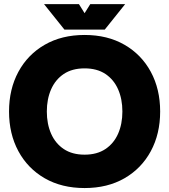

<svg xmlns="http://www.w3.org/2000/svg" viewBox="-20 -909 831 943"><path d="M24.4 -361.3Q24.4 -471.2 70.3 -556.2Q116.2 -641.1 199.7 -689.2Q283.2 -737.3 395.5 -737.3Q507.8 -737.3 591.3 -689.2Q674.8 -641.1 720.7 -556.2Q766.6 -471.2 766.6 -361.3Q766.6 -251.5 720.7 -166.5Q674.8 -81.5 591.3 -33.4Q507.8 14.6 395.5 14.6Q283.2 14.6 199.7 -33.4Q116.2 -81.5 70.3 -166.5Q24.4 -251.5 24.4 -361.3ZM210 -361.3Q210 -300.3 231 -252.4Q252 -204.6 293.2 -177Q334.5 -149.4 395.5 -149.4Q456.5 -149.4 497.8 -177Q539.1 -204.6 560.1 -252.4Q581.1 -300.3 581.1 -361.3Q581.1 -422.4 560.1 -470.2Q539.1 -518.1 497.8 -545.7Q456.5 -573.2 395.5 -573.2Q334.5 -573.2 293.2 -545.7Q252 -518.1 231 -470.2Q210 -422.4 210 -361.3ZM367.7 -888.7 395.5 -844.2 423.3 -888.7H594.7L494.6 -763.7H296.4L196.3 -888.7Z"/></svg>

Font: Giphurs Black
Style: Regular
Weight: 900
Version: Version 0.920; ttfautohint (v1.8.4.7-5d5b)